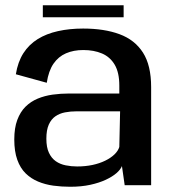

<svg xmlns="http://www.w3.org/2000/svg" viewBox="-20 -707 653 733"><path d="M248 6Q290.5 6 324.8 -1.5Q359 -9 384 -20.8Q409 -32.5 424.8 -46.2Q440.5 -60 445.5 -73L456 0H557V-374.5Q557 -457.5 525.8 -506.2Q494.5 -555 436.2 -576.5Q378 -598 297.5 -598Q245.5 -598 201.5 -588.2Q157.5 -578.5 124 -557.8Q90.5 -537 69.2 -503.8Q48 -470.5 40.5 -423.5L158.5 -391Q165.5 -436.5 184.2 -463.8Q203 -491 232 -503.5Q261 -516 298 -516Q338.5 -516 369.5 -502.8Q400.5 -489.5 418 -459.8Q435.5 -430 435.5 -380.5V-350H244Q212 -350 181.2 -345.8Q150.5 -341.5 124 -330.5Q97.5 -319.5 77.5 -299.8Q57.5 -280 46 -249.2Q34.5 -218.5 34.5 -174.5Q34.5 -129 46 -97Q57.5 -65 78 -45Q98.5 -25 125.5 -13.8Q152.5 -2.5 183.8 1.8Q215 6 248 6ZM274.5 -71.5Q252 -71.5 230.8 -75.8Q209.5 -80 193 -91.5Q176.5 -103 166.8 -123.8Q157 -144.5 157 -177.5Q157 -210.5 166.2 -231.2Q175.5 -252 191.5 -263Q207.5 -274 228.2 -278Q249 -282 272 -282H438.5L435.5 -146Q431 -131 417 -117.5Q403 -104 381.5 -93.5Q360 -83 332.8 -77.2Q305.5 -71.5 274.5 -71.5ZM143.5 -641H452V-687H143.5Z"/></svg>

Font: Anybody UltraCondensed Thin Medium
Style: Regular
Weight: 500
Version: Version 1.111